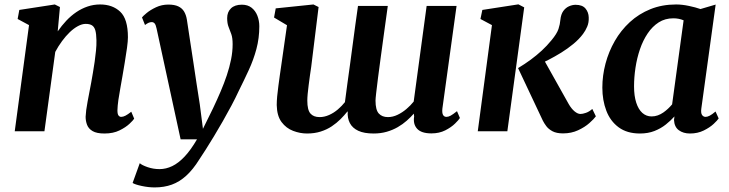

<svg xmlns="http://www.w3.org/2000/svg" viewBox="-20 -588 3265 860"><path d="M238.5 -447.5Q256.5 -473.5 277.2 -495.5Q298 -517.5 322 -533.8Q346 -550 372.8 -559Q399.5 -568 428.5 -568Q484 -568 518.5 -535.5Q553 -503 553 -421Q553 -404 548.8 -373Q544.5 -342 538.8 -308Q533 -274 528.5 -247Q524.5 -222 519.2 -194.2Q514 -166.5 510.2 -140.2Q506.5 -114 506 -94Q506 -76.5 511 -70.5Q516 -64.5 522.5 -64.5Q531.5 -64.5 541.8 -69.8Q552 -75 568 -87.5L581 -56.5Q577 -49.5 560 -33.5Q543 -17.5 515 -3.8Q487 10 448 10Q413 10 394.8 -0.8Q376.5 -11.5 370 -28.8Q363.5 -46 363.5 -65Q364 -78 366.2 -95.5Q368.5 -113 372.5 -133.8Q376.5 -154.5 380.5 -176Q384.5 -197.5 388.5 -218Q392 -238.5 396.2 -262.2Q400.5 -286 404 -311.5Q407.5 -337 410 -361.5Q412.5 -386 412 -407.5Q411.5 -437 406.8 -452.8Q402 -468.5 391.5 -474.8Q381 -481 364 -481Q347.5 -481 329 -471Q310.5 -461 292.5 -443.8Q274.5 -426.5 257.8 -403.8Q241 -381 227.5 -355.5L179 0H46L110 -475.5L59 -503L66.5 -543.5L225.5 -568L248.5 -556.5Z M681.5 -459.5Q678 -476.5 672.8 -482.8Q667.5 -489 659.5 -489Q652.5 -489 645.2 -485.8Q638 -482.5 629.5 -476L616 -510Q620.5 -516 637 -529.8Q653.5 -543.5 679 -555.5Q704.5 -567.5 734 -567.5Q761.5 -567.5 778.5 -559.5Q795.5 -551.5 804.5 -536.5Q813.5 -521.5 817 -500.5Q824 -452.5 831.5 -404.8Q839 -357 846 -309.8Q853 -262.5 860.2 -215Q867.5 -167.5 875 -120L889 -11L934.5 -103.5Q952.5 -141.5 968.2 -178.2Q984 -215 996 -251Q1008 -287 1015 -321.8Q1022 -356.5 1022 -390Q1022 -418.5 1016 -435.2Q1010 -452 1003.8 -467.5Q997.5 -483 997.5 -507Q997.5 -534 1014.5 -550.5Q1031.5 -567 1063.5 -567Q1089.5 -567 1106.8 -553.5Q1124 -540 1132.8 -517.8Q1141.5 -495.5 1141.5 -470.5Q1141.5 -417 1128.5 -368.5Q1115.5 -320 1094.2 -274Q1073 -228 1049.5 -181Q1035 -149.5 1016.5 -114.8Q998 -80 978 -45Q958 -10 938.5 22.2Q919 54.5 902 81.2Q885 108 872.5 126.5Q844.5 171.5 814.2 199Q784 226.5 749.5 239Q715 251.5 672.5 251.5Q645.5 251.5 615 245Q584.5 238.5 574 231.5L606 143Q616 152 641.5 160.8Q667 169.5 694.5 169.5Q723.5 169.5 751.5 156Q779.5 142.5 807 113.2Q834.5 84 862.5 36H789Z M1374 -289Q1371 -269 1368 -247.8Q1365 -226.5 1362.5 -206.2Q1360 -186 1358.2 -168.2Q1356.5 -150.5 1356.5 -137.5Q1356.5 -95.5 1370.5 -79.5Q1384.5 -63.5 1411.5 -63.5Q1433 -63.5 1454.2 -73Q1475.5 -82.5 1493.5 -98Q1511.5 -113.5 1525 -130.5Q1530.5 -172 1536.2 -215Q1542 -258 1548 -300.5Q1554 -344.5 1559.8 -388.5Q1565.5 -432.5 1571.5 -475.8Q1577.5 -519 1583.5 -561.5H1717Q1708.5 -500.5 1700.5 -442.2Q1692.5 -384 1685.5 -332.2Q1678.5 -280.5 1673.2 -239.5Q1668 -198.5 1665 -172Q1662 -145.5 1662 -137.5Q1662 -95.5 1676.8 -79.5Q1691.5 -63.5 1717.5 -63.5Q1739.5 -63.5 1760.8 -73.8Q1782 -84 1800.5 -99.8Q1819 -115.5 1833 -133L1891 -561.5H2025L1961.5 -101.5Q1959.5 -82 1964.5 -73.2Q1969.5 -64.5 1979.5 -64.5Q1988.5 -64.5 1998.2 -69.8Q2008 -75 2027 -90L2040 -59.5Q2035.5 -51.5 2018.5 -34.8Q2001.5 -18 1974.5 -4.2Q1947.5 9.5 1912.5 9.5Q1867.5 9.5 1848.5 -11.2Q1829.5 -32 1835 -66L1833.5 -79Q1820 -63.5 1802 -47.5Q1784 -31.5 1761.5 -18.5Q1739 -5.5 1712.2 2.2Q1685.5 10 1653.5 10Q1611 10 1584.8 -2.2Q1558.5 -14.5 1547 -36.8Q1535.5 -59 1537.5 -88.5H1536Q1522.5 -71.5 1505.2 -54.2Q1488 -37 1466 -22.2Q1444 -7.5 1416.5 1.2Q1389 10 1355 10Q1324 10 1293 -1.8Q1262 -13.5 1241.2 -41.2Q1220.5 -69 1219.5 -117.5Q1219.5 -134.5 1221.5 -156.5Q1223.5 -178.5 1226.8 -202.2Q1230 -226 1233.2 -249.5Q1236.5 -273 1239.5 -293L1265.5 -475L1207.5 -509.5L1215 -550.5L1384 -568L1407 -556.5Z M2120 0 2183.5 -475.5 2132 -503 2140.5 -543.5 2302 -568.5 2328 -555 2252.5 0ZM2502 9.5Q2472.5 9.5 2454.5 -0.2Q2436.5 -10 2426.8 -23.2Q2417 -36.5 2411.5 -47.5L2300.5 -283Q2330.5 -301 2357 -320.5Q2383.5 -340 2406.8 -361.5Q2430 -383 2450 -407.5Q2474.5 -437 2481.5 -458.2Q2488.5 -479.5 2490 -499Q2492.5 -524 2503.2 -538.8Q2514 -553.5 2529 -560Q2544 -566.5 2558 -566.5Q2588.5 -566.5 2602.5 -549.8Q2616.5 -533 2617 -510Q2618 -487 2610.2 -468.8Q2602.5 -450.5 2591.5 -436Q2574 -412.5 2548.2 -391.2Q2522.5 -370 2493.8 -352.2Q2465 -334.5 2437.8 -320.5Q2410.5 -306.5 2389.5 -297.5L2404 -342L2527 -122.5Q2539 -101.5 2553.2 -89.5Q2567.5 -77.5 2580 -77.5Q2589.5 -77.5 2604.2 -82.5Q2619 -87.5 2633 -100L2649 -67Q2640.5 -55 2620 -36.8Q2599.5 -18.5 2569.2 -4.5Q2539 9.5 2502 9.5Z M3121.5 -103Q3118.5 -82 3124.5 -73.2Q3130.5 -64.5 3140.5 -64.5Q3148.5 -64.5 3158.8 -69.8Q3169 -75 3185 -88.5L3199 -57.5Q3194 -49.5 3176.8 -33.2Q3159.5 -17 3132.2 -3.5Q3105 10 3070.5 10Q3040.5 10 3020.5 -4.8Q3000.5 -19.5 2999 -50.5L3001 -66.5Q2984.5 -48 2962.2 -30.2Q2940 -12.5 2911.2 -1.2Q2882.5 10 2846.5 10Q2788.5 10 2751 -17.8Q2713.5 -45.5 2695.8 -92.2Q2678 -139 2678 -195.5Q2678 -249.5 2692.2 -303.2Q2706.5 -357 2733.8 -404.5Q2761 -452 2801.2 -489Q2841.5 -526 2893.5 -547Q2945.5 -568 3008.5 -568Q3035 -568 3065.8 -561.5Q3096.5 -555 3117.5 -547.5L3185.5 -567.5ZM3042 -497Q3031.5 -501.5 3019.8 -503.8Q3008 -506 2996 -506Q2959 -506 2930.5 -487.8Q2902 -469.5 2881 -438.2Q2860 -407 2846.5 -367.5Q2833 -328 2826.5 -285Q2820 -242 2820 -201Q2820 -158.5 2829.8 -128.2Q2839.5 -98 2857.2 -82.2Q2875 -66.5 2898.5 -66.5Q2913 -66.5 2926.2 -71.2Q2939.5 -76 2951 -84Q2962.5 -92 2972.5 -101.5Q2982.5 -111 2990.5 -120.5Z"/></svg>

Font: Merriweather
Style: Bold Italic
Weight: 700
Italic angle: -7.8°
Version: Version 2.101